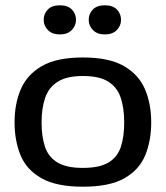

<svg xmlns="http://www.w3.org/2000/svg" viewBox="-20 -695 626 725"><path d="M293 10Q193 10 136.5 -22Q80 -54 57.5 -109Q35 -164 35 -233Q35 -303 58.5 -358Q82 -413 138 -445.5Q194 -478 293 -478Q392 -478 448 -445.5Q504 -413 527.5 -358Q551 -303 551 -233Q551 -164 528.5 -109Q506 -54 450 -22Q394 10 293 10ZM293 -61Q355 -61 389 -81Q423 -101 436 -139.5Q449 -178 449 -233Q449 -288 435.5 -327Q422 -366 388.5 -387Q355 -408 293 -408Q232 -408 198 -386.5Q164 -365 150.5 -325.5Q137 -286 137 -232Q137 -179 150 -140.5Q163 -102 197 -81.5Q231 -61 293 -61ZM206 -565Q177 -565 161 -581.5Q145 -598 145 -620Q145 -643 160.5 -659Q176 -675 206 -675Q236 -675 251.5 -659Q267 -643 267 -620Q267 -598 251 -581.5Q235 -565 206 -565ZM376 -565Q347 -565 331 -581.5Q315 -598 315 -620Q315 -643 330.5 -659Q346 -675 376 -675Q406 -675 421.5 -659Q437 -643 437 -620Q437 -598 421 -581.5Q405 -565 376 -565Z"/></svg>

Font: Red Rose
Style: Regular
Weight: 400
Designer: Jaikishan Patel
Version: Version 2.000; ttfautohint (v1.8.3)